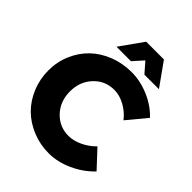

<svg xmlns="http://www.w3.org/2000/svg" viewBox="-253 -1048 1199 1199"><g transform="rotate(45 346.0 -448.5)"><path d="M407.2 -824.2 347.2 -756.8H219.2L328.1 -910.2H484.9L594.2 -756.8H465.8ZM575.2 -232.9 682.1 -118.2Q625 -58.1 546.6 -22.5Q468.3 13.2 391.1 13.2Q313.5 13.2 244.9 -14.9Q176.3 -43 127.7 -91.3Q79.1 -139.6 51 -207.5Q22.9 -275.4 22.9 -352.1Q22.9 -428.2 51.8 -495.1Q80.6 -562 130.1 -609.6Q179.7 -657.2 249.3 -684.6Q318.8 -711.9 397.9 -711.9Q476.1 -711.9 552.5 -679.2Q628.9 -646.5 681.2 -590.8L575.2 -462.9Q541 -506.3 493.9 -531.7Q446.8 -557.1 400.9 -557.1Q319.8 -557.1 265.4 -499Q210.9 -440.9 210.9 -354Q210.9 -267.6 265.4 -209.2Q319.8 -150.9 400.9 -150.9Q444.3 -150.9 491.5 -173.1Q538.6 -195.3 575.2 -232.9Z"/></g></svg>

Font: Montserrat-Arabic
Style: Bold
Weight: 700
Designer: Mohamed Gaber
Foundry: Kief Type Foundry
Version: Version 5.008;PS 005.008;hotconv 1.0.88;makeotf.lib2.5.64775